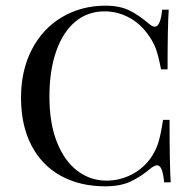

<svg xmlns="http://www.w3.org/2000/svg" viewBox="-20 -642 683 676"><path d="M506 -557Q517 -548 525 -548Q545 -548 551 -608H574Q570 -548 570 -398H547Q537 -450 527 -475Q517 -500 497 -526Q469 -563 430 -582.5Q391 -602 348 -602Q289 -602 245.5 -566Q202 -530 178 -462Q154 -394 154 -302Q154 -208 180.5 -141.5Q207 -75 252.5 -40.5Q298 -6 355 -6Q399 -6 439.5 -25.5Q480 -45 508 -82Q527 -108 536.5 -137Q546 -166 554 -220H577Q577 -63 581 0H558Q555 -31 549 -45.5Q543 -60 533 -60Q525 -60 513 -51Q475 -19 439 -2.5Q403 14 351 14Q262 14 195 -22.5Q128 -59 91 -129.5Q54 -200 54 -298Q54 -394 92 -467.5Q130 -541 198 -581.5Q266 -622 352 -622Q401 -622 435 -605.5Q469 -589 506 -557Z"/></svg>

Font: Playfair Display SC
Style: Regular
Weight: 400
Designer: Claus Eggers Sørensen
Foundry: Claus Eggers Sørensen
Version: Version 1.200; ttfautohint (v1.6)